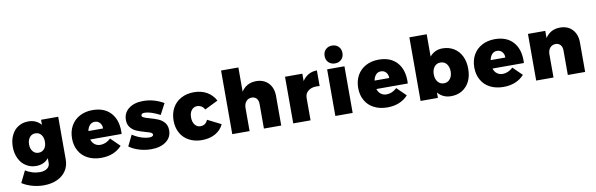

<svg xmlns="http://www.w3.org/2000/svg" viewBox="-59 -1403 6845 2205"><g transform="rotate(-10 3363.0 -300.0)"><path d="M610 -544H410V-485C373 -529 323 -551 260 -551C217 -551 178 -540 144 -519C110 -498 84 -468 65 -429C46 -390 36 -345 36 -294C36 -242 46 -196 66 -156C85 -116 112 -85 147 -64C181 -42 220 -31 264 -31C325 -31 374 -53 410 -96V-41C410 -14 400 7 379 22C358 38 330 46 294 46C265 46 236 42 207 33C178 24 151 12 127 -4L60 132C91 153 129 170 173 183C217 196 263 203 311 203C370 203 423 193 468 172C513 152 548 123 573 85C598 47 610 3 610 -47ZM385 -207C368 -186 345 -176 317 -176C290 -176 268 -186 251 -207C234 -228 225 -255 225 -288C225 -322 234 -350 251 -371C268 -392 290 -402 317 -402C345 -402 368 -392 385 -371C402 -350 410 -323 410 -288C410 -255 402 -228 385 -207Z M1219 -472C1169 -525 1099 -551 1010 -551C953 -551 903 -539 860 -516C817 -493 783 -460 759 -418C735 -375 723 -326 723 -270C723 -215 735 -166 759 -125C782 -83 816 -51 860 -28C904 -5 956 7 1016 7C1067 7 1113 -1 1154 -18C1195 -35 1229 -59 1258 -91L1153 -194C1115 -159 1075 -142 1033 -142C1007 -142 985 -149 967 -163C948 -177 935 -197 927 -223H1293C1294 -230 1294 -240 1294 -254C1294 -346 1269 -419 1219 -472ZM1072 -388C1087 -371 1095 -349 1094 -322H923C928 -350 939 -372 954 -389C969 -406 989 -414 1012 -414C1037 -414 1057 -405 1072 -388Z M1595 -417C1640 -417 1699 -398 1773 -360L1840 -487C1764 -531 1684 -553 1601 -553C1532 -553 1476 -537 1433 -504C1390 -471 1369 -427 1369 -371C1369 -335 1379 -306 1398 -283C1417 -260 1440 -243 1466 -232C1492 -221 1524 -210 1563 -199C1593 -191 1615 -184 1628 -178C1641 -171 1647 -163 1647 -153C1647 -145 1643 -139 1635 -135C1627 -130 1616 -128 1602 -128C1572 -128 1540 -134 1507 -145C1473 -156 1439 -173 1405 -195L1343 -68C1378 -43 1418 -24 1462 -11C1505 2 1551 9 1599 9C1671 9 1729 -7 1773 -40C1816 -72 1838 -116 1838 -171C1838 -207 1828 -237 1809 -260C1789 -283 1766 -300 1740 -311C1713 -322 1680 -334 1640 -345C1610 -353 1588 -360 1575 -367C1561 -373 1554 -381 1554 -391C1554 -400 1558 -406 1565 -411C1572 -415 1582 -417 1595 -417Z M2252 -373C2267 -364 2279 -350 2288 -333L2443 -409C2420 -454 2386 -489 2343 -514C2299 -539 2249 -551 2192 -551C2135 -551 2086 -539 2043 -516C2000 -493 1966 -460 1943 -418C1919 -375 1907 -326 1907 -270C1907 -215 1919 -166 1942 -125C1965 -83 1998 -51 2041 -28C2084 -5 2133 7 2190 7C2250 7 2302 -5 2347 -30C2391 -55 2423 -89 2444 -134L2287 -213C2270 -173 2242 -153 2201 -153C2174 -153 2152 -164 2136 -186C2119 -207 2111 -236 2111 -271C2111 -306 2119 -334 2136 -355C2153 -376 2174 -387 2201 -387C2220 -387 2237 -382 2252 -373Z M3061 -496C3025 -533 2978 -552 2919 -552C2881 -552 2848 -544 2819 -529C2790 -513 2765 -490 2746 -460V-742H2544V0H2746V-269C2746 -300 2754 -326 2770 -345C2786 -364 2808 -374 2835 -375C2859 -375 2878 -367 2892 -352C2906 -336 2913 -314 2913 -287V0H3115V-345C3115 -408 3097 -458 3061 -496Z M3530 -528C3501 -511 3476 -488 3457 -458V-544H3255V0H3457V-260C3457 -295 3469 -322 3494 -342C3518 -362 3551 -372 3593 -372C3608 -372 3620 -371 3628 -370V-552C3591 -552 3559 -544 3530 -528Z M3746 -544V0H3948V-544ZM3923 -774C3904 -793 3879 -803 3848 -803C3817 -803 3792 -793 3773 -774C3754 -755 3744 -730 3744 -699C3744 -668 3754 -643 3773 -624C3792 -605 3817 -595 3848 -595C3879 -595 3904 -605 3923 -624C3942 -643 3952 -668 3952 -699C3952 -730 3942 -755 3923 -774Z M4556 -472C4506 -525 4436 -551 4347 -551C4290 -551 4240 -539 4197 -516C4154 -493 4120 -460 4096 -418C4072 -375 4060 -326 4060 -270C4060 -215 4072 -166 4096 -125C4119 -83 4153 -51 4197 -28C4241 -5 4293 7 4353 7C4404 7 4450 -1 4491 -18C4532 -35 4566 -59 4595 -91L4490 -194C4452 -159 4412 -142 4370 -142C4344 -142 4322 -149 4304 -163C4285 -177 4272 -197 4264 -223H4630C4631 -230 4631 -240 4631 -254C4631 -346 4606 -419 4556 -472ZM4409 -388C4424 -371 4432 -349 4431 -322H4260C4265 -350 4276 -372 4291 -389C4306 -406 4326 -414 4349 -414C4374 -414 4394 -405 4409 -388Z M5223 -516C5185 -539 5141 -551 5091 -551C5060 -551 5032 -545 5007 -533C4982 -521 4960 -504 4942 -481V-742H4740V0H4942V-63C4961 -40 4983 -23 5009 -11C5035 1 5064 7 5096 7C5145 7 5189 -4 5226 -27C5263 -50 5292 -82 5313 -124C5333 -165 5343 -214 5343 -269C5343 -325 5333 -374 5312 -417C5291 -460 5261 -493 5223 -516ZM5112 -187C5094 -164 5070 -153 5040 -153C5011 -153 4987 -164 4969 -187C4951 -209 4942 -238 4942 -274C4942 -310 4951 -339 4969 -362C4987 -384 5011 -395 5040 -395C5070 -395 5094 -384 5112 -362C5130 -339 5139 -310 5139 -274C5139 -238 5130 -209 5112 -187Z M5910 -472C5860 -525 5790 -551 5701 -551C5644 -551 5594 -539 5551 -516C5508 -493 5474 -460 5450 -418C5426 -375 5414 -326 5414 -270C5414 -215 5426 -166 5450 -125C5473 -83 5507 -51 5551 -28C5595 -5 5647 7 5707 7C5758 7 5804 -1 5845 -18C5886 -35 5920 -59 5949 -91L5844 -194C5806 -159 5766 -142 5724 -142C5698 -142 5676 -149 5658 -163C5639 -177 5626 -197 5618 -223H5984C5985 -230 5985 -240 5985 -254C5985 -346 5960 -419 5910 -472ZM5763 -388C5778 -371 5786 -349 5785 -322H5614C5619 -350 5630 -372 5645 -389C5660 -406 5680 -414 5703 -414C5728 -414 5748 -405 5763 -388Z M6566 -527C6536 -544 6502 -552 6463 -552C6425 -552 6392 -544 6363 -529C6334 -513 6309 -490 6290 -460V-544H6088V0H6290V-269C6290 -300 6298 -326 6314 -345C6330 -364 6352 -374 6379 -375C6402 -375 6421 -367 6436 -351C6450 -335 6457 -314 6457 -287V0H6659V-345C6659 -386 6651 -423 6635 -454C6618 -485 6595 -510 6566 -527Z"/></g></svg>

Font: Argentum Sans ExtraBold
Style: Regular
Weight: 800
Designer: Julieta Ulanovsky
Foundry: Julieta Ulanovsky
Version: Version 5.001;February 15, 2019;FontCreator 11.5.0.2425 64-b